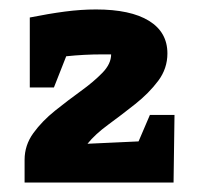

<svg xmlns="http://www.w3.org/2000/svg" viewBox="-20 -759 419 406"><path d="M32 -373V-421Q32 -452 50.5 -477.5Q69 -503 96.5 -525Q124 -547 151 -566.5Q178 -586 196.5 -605Q215 -624 215 -644Q205 -644 196 -644Q158 -644 120 -640L94 -574H43V-722Q83 -730 117 -734.5Q151 -739 183 -739Q256 -739 295 -715Q334 -691 334 -646Q334 -614 314.5 -588Q295 -562 266 -539Q237 -516 209 -495.5Q181 -475 165 -455L273 -460L297 -516H349L347 -373Z"/></svg>

Font: Piazzolla SC ExtraBold
Style: Regular
Weight: 800
Designer: Juan Pablo del Peral
Foundry: Huerta Tipografica
Version: Version 1.330